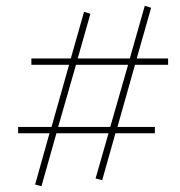

<svg xmlns="http://www.w3.org/2000/svg" viewBox="-20 -585 627 667"><path d="M449 -360 388 -144H518V-122H381L335 41L312 35L357 -122H176L124 62L102 56L152 -122H43V-144H159L220 -360H89V-382H226L272 -544L294 -537L250 -382H431L483 -565L505 -558L455 -382H564V-360ZM425 -360H244L182 -144H363Z"/></svg>

Font: Ysabeau Extralight
Style: Italic
Weight: 200
Italic angle: -12°
Designer: Christian Thalmann (Catharsis Fonts)
Version: Version 0.003